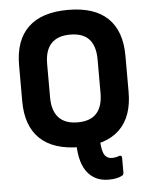

<svg xmlns="http://www.w3.org/2000/svg" viewBox="-57 -713 743 944"><g transform="rotate(-5 314.0 -241.5)"><path d="M441 183Q370 183 332 129Q294 75 298 -37Q298 -50 310 -50H403Q415 -50 415 -37Q414 22 425.5 50Q437 78 467 78Q478 78 487 76Q496 74 503 71Q516 68 516 83V155Q516 166 507 170Q496 176 479 179.5Q462 183 441 183ZM314 11Q184 11 117.5 -52.5Q51 -116 51 -238V-416Q51 -539 117.5 -602.5Q184 -666 314 -666Q444 -666 510 -602.5Q576 -539 576 -416V-238Q576 -116 510 -52.5Q444 11 314 11ZM314 -111Q377 -111 407.5 -145Q438 -179 438 -245V-410Q438 -477 407.5 -510.5Q377 -544 314 -544Q252 -544 220.5 -510.5Q189 -477 189 -410V-245Q189 -179 220.5 -145Q252 -111 314 -111Z"/></g></svg>

Font: Sofia Sans Semi Condensed ExtraBold
Style: Regular
Weight: 800
Designer: Botio Nikoltchev, Ani Petrova
Foundry: lettersoup
Version: Version 4.100